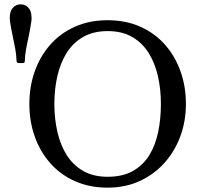

<svg xmlns="http://www.w3.org/2000/svg" viewBox="-20 -853 930 883"><path d="M124 -754Q125 -759.5 125 -763.5Q125 -767.5 125 -772Q125 -801.5 111 -817.2Q97 -833 75 -833Q53.5 -833 39.2 -817.2Q25 -801.5 25 -772Q25 -767.5 25.2 -763.5Q25.5 -759.5 26 -754Q31.5 -719 38 -688.8Q44.5 -658.5 49.8 -630.5Q55 -602.5 56 -574.5Q56.5 -568.5 58.5 -565.8Q60.5 -563 67 -563H82Q88.5 -563 91.2 -564.5Q94 -566 94 -572Q95 -600.5 100.2 -628.8Q105.5 -657 112.2 -687.8Q119 -718.5 124 -754ZM115 -375Q115 -295 139.8 -225.2Q164.5 -155.5 211.2 -102.5Q258 -49.5 324.8 -19.8Q391.5 10 475 10Q555 10 621 -19.8Q687 -49.5 735 -102.5Q783 -155.5 809 -225.2Q835 -295 835 -375Q835 -455 810.2 -524.8Q785.5 -594.5 738.8 -647.5Q692 -700.5 625.2 -730.2Q558.5 -760 475 -760Q391.5 -760 324.8 -730.2Q258 -700.5 211.2 -647.5Q164.5 -594.5 139.8 -524.8Q115 -455 115 -375ZM230 -375Q230 -443.5 244 -504Q258 -564.5 287.2 -610.8Q316.5 -657 363.2 -683.5Q410 -710 475 -710Q540.5 -710 587 -683.5Q633.5 -657 662.8 -610.8Q692 -564.5 706 -504Q720 -443.5 720 -375Q720 -307 707.5 -246.2Q695 -185.5 666.5 -139.2Q638 -93 591 -66.5Q544 -40 475 -40Q410 -40 363.2 -66.5Q316.5 -93 287.2 -139.2Q258 -185.5 244 -246.2Q230 -307 230 -375Z"/></svg>

Font: Besley
Style: Regular
Weight: 400
Designer: Owen Earl
Foundry: indestructible type*
Version: Version 4.000